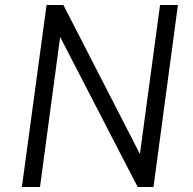

<svg xmlns="http://www.w3.org/2000/svg" viewBox="-20 -743 766 763"><path d="M616 -723 536 -131 232 -723H165L67 0H139L219 -596L527 0H590L687 -723Z"/></svg>

Font: United Sans Light
Style: Italic
Weight: 300
Italic angle: -8°
Designer: Pablo Impallari, Rodrigo Fuenzalida (Modified by Dan O. Williams)
Version: Version 1.000;PS 001.000;hotconv 1.0.88;makeotf.lib2.5.64775